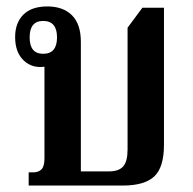

<svg xmlns="http://www.w3.org/2000/svg" viewBox="-20 -576 598 596"><path d="M69 0V-41H83Q100 -41 109 -50.5Q118 -60 118 -84V-369Q112 -368 105 -368Q72 -368 49.5 -392.5Q27 -417 27 -461Q27 -505 52.5 -530.5Q78 -556 127 -556Q176 -556 203.5 -528.5Q231 -501 231 -446V-44H318Q349 -44 362.5 -59.5Q376 -75 376 -112V-490L422 -552H489V-127Q489 -56 458.5 -28Q428 0 361 0ZM114 -409Q157 -409 157 -460Q157 -511 114 -511Q72 -511 72 -460Q72 -409 114 -409Z"/></svg>

Font: Noto Serif Thai Condensed SemiBold
Style: Regular
Weight: 600
Width: 3
Designer: Monotype Design Team
Foundry: Monotype Imaging Inc.
Version: Version 2.002; ttfautohint (v1.8.4.7-5d5b)